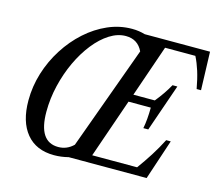

<svg xmlns="http://www.w3.org/2000/svg" viewBox="-109 -909 1189 1056"><g transform="rotate(15 485.5 -381.0)"><path d="M282 10.5Q179.5 10.5 124 -56.8Q68.5 -124 68.5 -244.5Q68.5 -324.5 92.2 -401.2Q116 -478 158.8 -545Q201.5 -612 258.2 -663Q315 -714 381.2 -743Q447.5 -772 518 -772Q539 -772 557.2 -769.2Q575.5 -766.5 592.5 -761.5H964L971 -544H946Q936 -599.5 922.8 -641.8Q909.5 -684 892 -718.5H719.5L618 -424H740Q784 -478 812.5 -530H840L746.5 -260.5H718.5Q728.5 -310.5 729 -380H602L485.5 -43.5H741Q774 -88.5 803 -134.2Q832 -180 857 -229H883L807 0H363.5Q322.5 10.5 282 10.5ZM292.5 -39Q342 -39 378.5 -75L592.5 -663.5Q563.5 -725 495.5 -725Q449 -725 403.2 -696Q357.5 -667 317.2 -616.2Q277 -565.5 246.2 -499.8Q215.5 -434 197.8 -359.8Q180 -285.5 180 -210Q180 -39 292.5 -39Z"/></g></svg>

Font: Libre Caslon Condensed Medium Italic
Style: Regular
Weight: 500
Italic angle: -22.583°
Designer: Pablo Impallari, Rodrigo Fuenzalida, Katja Schimmel, Ertekin Erdin
Foundry: Pablo Impallari, Rodrigo Fuenzalida
Version: Version 2.000; ttfautohint (v1.8.4.7-5d5b);gftools[0.9.33]